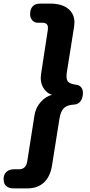

<svg xmlns="http://www.w3.org/2000/svg" viewBox="-72 -865 498 1065"><path d="M-52 128Q-52 103 -36.5 88.5Q-21 74 5 74H33Q72 74 79 31L119 -224Q126 -269 155 -300.5Q184 -332 217 -339Q191 -346 172.5 -371.5Q154 -397 154 -433Q154 -440 156 -456L193 -697Q194 -702 194 -710Q194 -726 185.5 -732.5Q177 -739 160 -739H136Q119 -739 107 -752.5Q95 -766 95 -786Q95 -814 109 -829.5Q123 -845 150 -845H206Q271 -845 306 -816.5Q341 -788 341 -740Q341 -733 339 -717L300 -472Q297 -456 297 -443Q297 -418 309 -408.5Q321 -399 350 -395Q368 -393 378 -381Q388 -369 388 -350Q388 -322 375 -304Q362 -286 340 -285Q301 -283 283 -266Q265 -249 258 -208L217 50Q207 115 171.5 147.5Q136 180 79 180H5Q-52 180 -52 128Z"/></svg>

Font: SN Pro Bold
Style: Bold Italic
Weight: 700
Italic angle: -9°
Designer: Tobias Whetton
Foundry: Supernotes
Version: Version 1.003